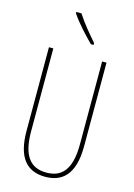

<svg xmlns="http://www.w3.org/2000/svg" viewBox="-140 -1021 767 1102"><g transform="rotate(15 243.0 -470.0)"><path d="M202 -950H171V-943C204 -892 262 -831 300 -793H316V-804C277 -850 237 -895 202 -950ZM414 -217V-714H388V-221C388 -63 328 -15 243 -15C152 -15 98 -71 98 -221V-714H72V-217C72 -59 133 10 243 10C338 10 414 -42 414 -217Z"/></g></svg>

Font: Noto Sans Devanagari ExtraCondensed Thin
Style: Regular
Weight: 100
Width: 2
Designer: Jelle Bosma - Monotype Design Team
Foundry: Monotype Imaging Inc.
Version: Version 2.004